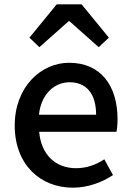

<svg xmlns="http://www.w3.org/2000/svg" viewBox="-20 -854 605 887"><path d="M316 13C388 13 451 -12 502 -45L462 -118C422 -92 380 -77 331 -77C236 -77 170 -140 161 -245H518C521 -258 523 -281 523 -303C523 -459 445 -564 299 -564C170 -564 48 -453 48 -274C48 -93 167 13 316 13ZM160 -324C170 -420 232 -474 301 -474C381 -474 424 -419 424 -324ZM116 -680 162 -636 297 -756H301L436 -636L483 -680L357 -834H242Z"/></svg>

Font: Kinto Sans Med
Style: Regular
Weight: 500
Designer: Authors: Ryoko NISHIZUKA  (kana & ideographs); Paul D. Hunt (Latin, Greek & Cyrillic); Wenlong ZHANG  (bopomofo); Sandol
Foundry: Adobe Systems Incorporated, ookami Inc.
Version: Version 0.001